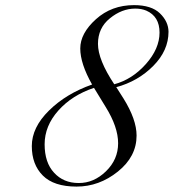

<svg xmlns="http://www.w3.org/2000/svg" viewBox="-20 -708 680 731"><path d="M279.3 -11.2Q336.9 -10.7 383.3 -55.7Q429.7 -100.6 429.7 -162.6Q429.7 -224.6 382.3 -300.8L337.9 -373.5Q254.4 -345.7 202.1 -287.1Q149.9 -228.5 149.9 -158.7Q149.9 -88.9 186 -50.3Q221.7 -11.2 279.3 -11.2ZM537.1 -667.5Q518.6 -675.3 495.1 -675.3Q443.8 -675.3 398.4 -638.2Q353 -601.6 353 -541Q353 -480.5 415 -387.2Q482.9 -405.3 535.2 -463.9Q587.4 -522.5 587.4 -584Q587.4 -645.5 537.1 -667.5ZM490.2 -688.5Q556.6 -688.5 588.9 -657.2Q621.1 -626 621.6 -587.4Q621.6 -515.6 563.5 -457Q505.4 -398.4 422.4 -376L423.8 -374.5L450.2 -333Q500 -252.9 500 -191.9Q500 -111.8 428.7 -54.7Q357.4 2.4 271.5 2.4Q185.1 2.4 143.1 -39.6Q101.1 -81.5 101.1 -151.9Q101.1 -222.7 166.5 -287.1Q231.9 -351.6 330.6 -386.2Q285.6 -465.8 285.6 -523.4Q285.6 -581.1 345.2 -634.8Q404.8 -688.5 490.2 -688.5Z"/></svg>

Font: PinyonScript
Style: Regular
Weight: 400
Designer: Nicole Fally
Foundry: Nicole Fally
Version: Version 1.005